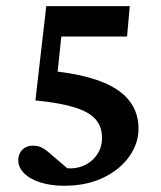

<svg xmlns="http://www.w3.org/2000/svg" viewBox="-20 -593 521 622"><path d="M187.5 8.8Q144.5 8.8 110.8 -2Q77.1 -12.7 58.1 -31.7Q39.1 -50.8 39.1 -74.2Q39.1 -94.7 52.2 -107.9Q65.4 -121.1 85.9 -121.1Q102.5 -121.1 114.7 -115.2Q127 -109.4 145.5 -92.8L212.9 -35.2L176.8 -50.8Q213.9 -43 244.1 -53.7Q274.4 -64.5 292.5 -89.4Q310.5 -114.3 310.5 -146.5Q310.5 -182.6 289.6 -206.5Q268.6 -230.5 221.7 -245.1Q174.8 -259.8 94.7 -267.6L129.9 -573.2H400.4L391.6 -474.6H178.7L163.1 -327.1L135.7 -364.3Q285.2 -350.6 356.9 -304.2Q428.7 -257.8 428.7 -175.8Q428.7 -127.9 398.4 -85.4Q368.2 -43 314 -17.1Q259.8 8.8 187.5 8.8Z"/></svg>

Font: Crimson Pro SemiBold
Style: Regular
Weight: 600
Designer: Jacques Le Bailly
Foundry: Baron von Fonthausen
Version: Version 1.003